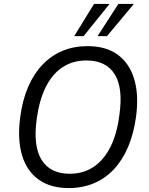

<svg xmlns="http://www.w3.org/2000/svg" viewBox="-20 -949 761 978"><path d="M330 9Q237 9 176.5 -34.5Q116 -78 92 -159Q68 -240 83 -352Q94 -438 123 -505.5Q152 -573 196.5 -619.5Q241 -666 298.5 -690Q356 -714 426 -714Q520 -714 579.5 -670.5Q639 -627 663.5 -546.5Q688 -466 673 -354Q661 -267 632 -199.5Q603 -132 559 -85.5Q515 -39 457 -15Q399 9 330 9ZM335 -64Q405 -64 457 -99Q509 -134 542.5 -200.5Q576 -267 588 -363Q608 -501 564 -571Q520 -641 420 -641Q351 -641 298.5 -606.5Q246 -572 213 -505.5Q180 -439 167 -343Q148 -205 192 -134.5Q236 -64 335 -64ZM358 -765 459 -929H538L406 -765ZM477 -765 583 -929H662L525 -765Z"/></svg>

Font: Nunito Sans 10pt SemiCondensed
Style: Italic
Weight: 400
Width: 4
Italic angle: -9°
Designer: Vernon Adams
Foundry: Vernon Adams
Version: Version 3.101;gftools[0.9.27]